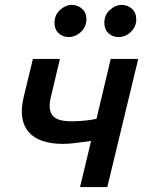

<svg xmlns="http://www.w3.org/2000/svg" viewBox="-20 -762 600 782"><path d="M306 0 351 -188Q338 -186 318.5 -183.5Q299 -181 278 -178.5Q257 -176 236 -176Q188 -176 153 -188Q118 -200 97 -224Q76 -248 70.5 -284Q65 -320 77 -369L114 -522H224L187 -366Q175 -317 193.5 -292.5Q212 -268 270 -268Q301 -268 328 -271Q355 -274 373 -278L431 -522H543L417 0ZM260 -611Q236 -611 219 -626.5Q202 -642 202 -669Q202 -701 224.5 -721.5Q247 -742 272 -742Q297 -742 314.5 -726Q332 -710 332 -683Q332 -662 321 -645.5Q310 -629 293.5 -620Q277 -611 260 -611ZM464 -611Q439 -611 422 -626.5Q405 -642 405 -669Q405 -701 427.5 -721.5Q450 -742 476 -742Q500 -742 517.5 -726Q535 -710 535 -683Q535 -662 524 -645.5Q513 -629 497 -620Q481 -611 464 -611Z"/></svg>

Font: Ubuntu Sans Mono Medium
Style: Italic
Weight: 500
Italic angle: -13.5°
Monospace: yes
Designer: Dalton Maag Ltd
Foundry: Dalton Maag Ltd
Version: Version 1.006